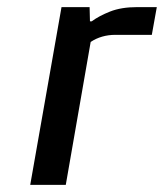

<svg xmlns="http://www.w3.org/2000/svg" viewBox="-20 -520 461 540"><path d="M65 0 153 -500H232L233 -460H238Q258 -475 289.5 -487.5Q321 -500 366 -500H421L407 -422H304Q285 -422 267.5 -417Q250 -412 235 -402L165 0Z"/></svg>

Font: Cuprum Medium
Style: Italic
Weight: 500
Italic angle: -10°
Version: Version 3.000